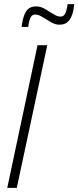

<svg xmlns="http://www.w3.org/2000/svg" viewBox="-20 -906 378 926"><path d="M15 0 161 -688H208L61 0ZM84 -776Q89 -813 97.5 -834.5Q106 -856 119.5 -865.5Q133 -875 154 -875Q173 -875 189 -867Q205 -859 221 -848Q235 -839 247.5 -832.5Q260 -826 273 -826Q287 -826 294.5 -841Q302 -856 306 -886H338Q335 -852 326 -830Q317 -808 303 -797.5Q289 -787 267 -787Q250 -787 234.5 -794.5Q219 -802 203 -813Q190 -821 176.5 -828.5Q163 -836 148 -836Q135 -836 127.5 -821.5Q120 -807 116 -776Z"/></svg>

Font: Saira Condensed ExtraLight
Style: Italic
Weight: 250
Width: 3
Italic angle: -12°
Designer: Hector Gatti with collaboration of the Omnibus-Type team
Foundry: Omnibus-Type
Version: Version 1.101